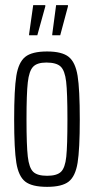

<svg xmlns="http://www.w3.org/2000/svg" viewBox="-20 -718 365 746"><path d="M35 -254Q35 -371 43.5 -423.5Q52 -476 78 -497Q104 -518 163 -518Q221 -518 247 -497Q273 -476 281.5 -423.5Q290 -371 290 -254Q290 -138 281.5 -85.5Q273 -33 247 -12.5Q221 8 163 8Q104 8 78 -12.5Q52 -33 43.5 -85.5Q35 -138 35 -254ZM242 -254Q242 -358 237 -401Q232 -444 215.5 -459.5Q199 -475 160 -475Q124 -475 108.5 -458.5Q93 -442 88 -398Q83 -354 83 -254Q83 -153 88 -109.5Q93 -66 109 -50.5Q125 -35 163 -35Q201 -35 217 -50.5Q233 -66 237.5 -109Q242 -152 242 -254ZM93 -581V-585L109 -698H156V-693L125 -581ZM183 -581V-585L198 -698H244V-693L214 -581Z"/></svg>

Font: Saira Ultra Condensed Light
Style: Regular
Weight: 300
Width: 1
Designer: Hector Gatti with collaboration of the Omnibus-Type team
Foundry: Omnibus-Type
Version: Version 1.001; ttfautohint (v1.8)